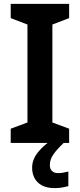

<svg xmlns="http://www.w3.org/2000/svg" viewBox="-20 -734 410 986"><path d="M335 0H35V-73L121 -105V-608L35 -641V-714H335V-641L249 -608V-105L335 -73ZM236 113Q236 134 247.5 144.5Q259 155 278 155Q294 155 307.5 152Q321 149 331 147V222Q315 226 298.5 229Q282 232 260 232Q205 232 175 203.5Q145 175 145 127Q145 84 176.5 46Q208 8 248 -16L307 0Q273 32 254.5 58.5Q236 85 236 113Z"/></svg>

Font: Noto Sans Gurmukhi UI SemiBold
Style: Regular
Weight: 600
Designer: Jelle Bosma - Monotype Design Team
Foundry: Monotype Imaging Inc.
Version: Version 2.004; ttfautohint (v1.8.4.7-5d5b)